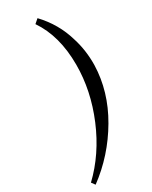

<svg xmlns="http://www.w3.org/2000/svg" viewBox="-234 -761 804 1017"><g transform="rotate(-30 167.5 -252.0)"><path d="M335 -345.2Q330.6 -187 244.6 -39.8Q158.7 107.4 23.9 207L7.8 185.1Q121.1 77.1 187 -80.1Q252.9 -237.3 252.9 -395Q252.9 -572.3 172.9 -689L198.2 -710.9Q279.3 -625.5 311 -515.1Q336.4 -435.5 335 -345.2Z"/></g></svg>

Font: Common Serif Medium
Style: Italic
Weight: 500
Italic angle: -12°
Designer: Philipp H. Poll, Khaled Hosny
Foundry: Stefan Peev, Context Ltd.
Version: Version 1.026